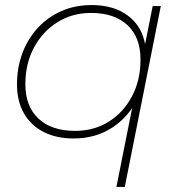

<svg xmlns="http://www.w3.org/2000/svg" viewBox="-20 -543 713 757"><path d="M270 3Q203 3 152.5 -22.5Q102 -48 74.5 -96Q47 -144 47 -210Q47 -277 68.5 -334Q90 -391 129.5 -433.5Q169 -476 222.5 -499.5Q276 -523 341 -523Q409 -523 457.5 -498Q506 -473 532 -427Q546 -401 552 -369L582 -519H614L472 194H439L501 -117Q468 -69 421 -39Q356 3 270 3ZM276 -27Q351 -27 409 -63.5Q467 -100 500.5 -163.5Q534 -227 534 -308Q534 -396 482.5 -444Q431 -492 339 -492Q265 -492 206.5 -455.5Q148 -419 114 -355.5Q80 -292 80 -211Q80 -124 131.5 -75.5Q183 -27 276 -27Z"/></svg>

Font: Montserrat Thin ExtraLight
Style: Italic
Weight: 250
Italic angle: -11.3°
Version: Version 9.000